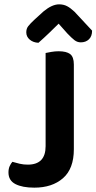

<svg xmlns="http://www.w3.org/2000/svg" viewBox="-20 -851 444 884"><path d="M320 -164Q320 -74 270 -30.5Q220 13 138 13Q83 13 51 -3.5Q19 -20 19 -57Q19 -74 24.5 -86Q30 -98 37 -106Q54 -101 71 -97Q88 -93 108 -93Q190 -93 190 -178V-607Q199 -609 216 -612Q233 -615 250 -615Q286 -615 303 -602Q320 -589 320 -554ZM250 -742Q230 -722 206 -699Q182 -676 157 -654Q133 -655 117 -668.5Q101 -682 101 -702Q101 -719 110 -730.5Q119 -742 137 -759L181 -799Q220 -831 252 -831Q273 -831 289 -822.5Q305 -814 323 -797L404 -710Q404 -684 389.5 -670Q375 -656 352 -656Q336 -656 323 -666Q310 -676 290 -697Z"/></svg>

Font: Baloo Tammudu 2 SemiBold
Style: Regular
Weight: 600
Designer: Maithili Shingre, Omkar Shende and Ek Type
Foundry: Ek Type
Version: Version 1.640;hotconv 1.0.111;makeotfexe 2.5.65597; ttfautoh